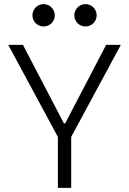

<svg xmlns="http://www.w3.org/2000/svg" viewBox="-20 -911 626 931"><path d="M260.7 0H325.2V-247.1L565.9 -693.4H494.6L295.9 -312.5H290L91.3 -693.4H20L260.7 -247.1ZM191.4 -782.7C221.2 -782.7 245.6 -806.6 245.6 -836.4C245.6 -866.7 221.2 -891.1 191.4 -891.1C161.6 -891.1 137.2 -866.7 137.2 -836.4C137.2 -806.6 161.6 -782.7 191.4 -782.7ZM394.5 -782.7C424.3 -782.7 448.7 -806.6 448.7 -836.4C448.7 -866.7 424.3 -891.1 394.5 -891.1C364.7 -891.1 340.3 -866.7 340.3 -836.4C340.3 -806.6 364.7 -782.7 394.5 -782.7Z"/></svg>

Font: Cascadia Code Light
Style: Regular
Weight: 300
Monospace: yes
Designer: Aaron Bell
Foundry: Saja Typeworks
Version: Version 2404.023